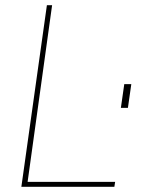

<svg xmlns="http://www.w3.org/2000/svg" viewBox="-20 -717 569 737"><path d="M62 0 160 -697H180L86 -19H422L419 0ZM444 -303 457 -394H484L471 -303Z"/></svg>

Font: Hanken Grotesk Thin
Style: Italic
Weight: 250
Italic angle: -8°
Designer: Alfredo Marco Pradil
Foundry: Hanken Design Co.
Version: Version 3.013